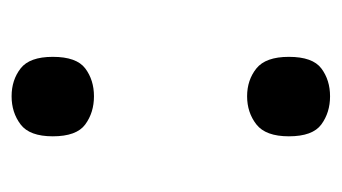

<svg xmlns="http://www.w3.org/2000/svg" viewBox="-149 -433 589 331"><g transform="rotate(90 145.5 -267.5)"><path d="M146 -399Q118 -399 98 -415Q78 -431 78 -471Q78 -512 98 -527Q118 -542 146 -542Q174 -542 194.5 -527Q215 -512 215 -471Q215 -431 194.5 -415Q174 -399 146 -399ZM146 7Q118 7 98 -8.5Q78 -24 78 -64Q78 -105 98 -120Q118 -135 146 -135Q174 -135 194.5 -120Q215 -105 215 -64Q215 -24 194.5 -8.5Q174 7 146 7Z"/></g></svg>

Font: Noto Serif Lao Medium
Style: Regular
Weight: 500
Designer: Monotype Design Team
Foundry: Monotype Imaging Inc.
Version: Version 2.003; ttfautohint (v1.8.4.7-5d5b)